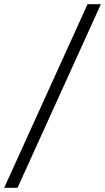

<svg xmlns="http://www.w3.org/2000/svg" viewBox="-112 -780 504 921"><path d="M-92 121 308 -760H372L-28 121Z"/></svg>

Font: Noto Serif Tamil SemiCondensed Medium
Style: Italic
Weight: 500
Width: 4
Italic angle: -12°
Designer: Indian Type Foundry, Tom Grace, and the Monotype Design Team
Foundry: Monotype Imaging Inc.
Version: Version 2.003; ttfautohint (v1.8.4.7-5d5b)